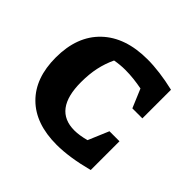

<svg xmlns="http://www.w3.org/2000/svg" viewBox="-141 -695 854 854"><g transform="rotate(45 286.5 -267.5)"><path d="M315 10Q183 10 110.5 -61.5Q38 -133 38 -262Q38 -396 116 -470.5Q194 -545 333 -545Q370 -545 412.5 -539.5Q455 -534 502 -523V-343H439L402 -431Q376 -436 349.5 -439Q323 -442 296 -442Q264 -442 231 -436Q213 -398 204 -356.5Q195 -315 195 -264Q195 -91 326 -91Q357 -91 398 -102L439 -199H502V-18Q395 10 315 10Z"/></g></svg>

Font: Piazzolla SC
Style: Bold
Weight: 700
Designer: Juan Pablo del Peral
Foundry: Huerta Tipografica
Version: Version 1.330